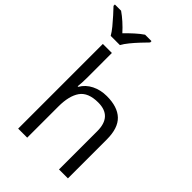

<svg xmlns="http://www.w3.org/2000/svg" viewBox="-321 -1104 1218 1218"><g transform="rotate(45 287.5 -495.5)"><path d="M166.5 -759.8V-532.7Q166.5 -490.2 162.1 -457H167.5Q191.9 -499 237.1 -521.5Q282.2 -543.9 337.4 -543.9Q433.6 -543.9 482.7 -497.3Q531.7 -450.7 531.7 -348.6V0H451.7V-343.3Q451.7 -476.6 327.6 -476.6Q237.8 -476.6 202.1 -425.8Q166.5 -375 166.5 -279.8V0H85.4V-759.8ZM84.5 -831.1Q71.8 -853.5 49.8 -880.4Q27.8 -907.2 4.2 -933.3Q-19.5 -959.5 -37.6 -978.5V-990.7H18.1Q44.4 -972.7 72.5 -947.5Q100.6 -922.4 125 -895Q151.4 -922.4 179.2 -947.5Q207 -972.7 233.4 -990.7H291V-978.5Q272 -959.5 247.6 -933.3Q223.1 -907.2 201.2 -880.4Q179.2 -853.5 167 -831.1Z"/></g></svg>

Font: Open Sans
Style: Regular
Weight: 400
Designer: Monotype Design Team
Foundry: Monotype Imaging Inc.
Version: Version 3.000; ttfautohint (v1.8.4)